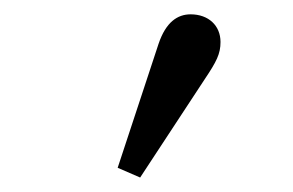

<svg xmlns="http://www.w3.org/2000/svg" viewBox="-20 -787 403 264"><path d="M141.8 -556.3 172.7 -542.9 261.3 -677.8C277.7 -702.3 283.2 -712.8 283.2 -729.3C283.2 -751.9 266.6 -767.3 242.1 -767.3C224.3 -767.3 208.2 -756.9 198 -726.7L141.8 -556.3Z"/></svg>

Font: Source Serif Variable
Style: Regular
Weight: 389
Designer: Frank Grießhammer
Foundry: Adobe Systems Incorporated
Version: Version 3.001;hotconv 1.0.111;makeotfexe 2.5.65597